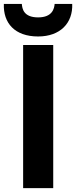

<svg xmlns="http://www.w3.org/2000/svg" viewBox="-22 -977 395 997"><path d="M98.1 0H254.4V-743.2H98.1ZM175.8 -787.6C291 -787.6 356.9 -857.4 353 -956.5H261.7C259.8 -933.1 250.5 -886.7 175.8 -886.7C99.6 -886.7 93.3 -933.1 91.3 -956.5H-2C-5.9 -857.4 54.7 -787.6 175.8 -787.6Z"/></svg>

Font: Merriweather Sans
Style: Bold
Weight: 700
Designer: Eben Sorkin ( eben@eyebytes.com )
Foundry: Eben Sorkin
Version: Version 1.003